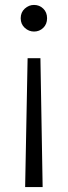

<svg xmlns="http://www.w3.org/2000/svg" viewBox="-20 -551 275 779"><path d="M118 -423Q97 -423 80.5 -438Q64 -453 64 -477Q64 -501 80.5 -516Q97 -531 118 -531Q140 -531 155.5 -516Q171 -501 171 -477Q171 -453 155.5 -438Q140 -423 118 -423ZM92 -315H144L153 208H82Z"/></svg>

Font: Murecho Light
Style: Regular
Weight: 300
Designer: Neil Summerour
Foundry: Positype
Version: Version 1.010; ttfautohint (v1.8.3)